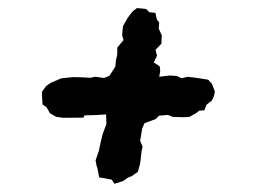

<svg xmlns="http://www.w3.org/2000/svg" viewBox="-20 -487 640 476"><path d="M263.6 -31.4 257 -41.6 225.8 -47.4 222.2 -67 219.4 -76.2 217 -89.4 225.2 -113.4 228.4 -129.2 234.6 -155 243.8 -179.2 243 -203.4 219 -201.8 189.4 -201 187 -195.4 163.6 -195.2 136 -195 119.2 -197.4 103.8 -206.4 95.6 -220.8 85.4 -228.2 84.2 -249 84.4 -260 94.4 -273.8 106 -281.8 131.8 -292.8 161.2 -295.8 180.2 -295.4 204.4 -294.2 216.4 -296.8 237.6 -293.6 251.4 -299 265.8 -321.8 267.4 -337.2 270.6 -351.4 270.8 -369.2 286.2 -387.6 282.8 -399.6 284.8 -422 296.8 -443.2 309 -459 319.6 -467 342.2 -464.8 350.2 -456.6 365.2 -455.2 369.2 -437.8 374.6 -431.8 373.6 -416.2 381 -399.4 380.2 -378.8 365.6 -363.4 369.2 -349 361.2 -332.2 375.8 -322.8 377.2 -311.6 374.8 -296.8 401.2 -299.8 418.4 -298.6 430.2 -293 445.2 -296.6 467.2 -294 496 -289.4 505.2 -279.6 512.8 -260.2 510.4 -248.8 505.2 -237.8 491.8 -227.2 486.6 -213.4 474.4 -212.8 465 -205.8 450 -197.4 434.8 -196.4 408.2 -197.2 396.4 -202 374.6 -200.4 366.4 -192 338.2 -181.6 332.6 -168.6 327.4 -137.8 333.4 -123.8 330.8 -110.4 327.6 -82 321.8 -61 307 -50.6 296.4 -46.2 285 -38Z"/></svg>

Font: Winky Rough
Style: Italic
Weight: 400
Italic angle: -8.97852°
Designer: Simon Atzbach
Foundry: typofactur
Version: Version 1.206